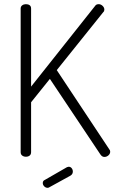

<svg xmlns="http://www.w3.org/2000/svg" viewBox="-20 -751 554 920"><path d="M208 149Q199 149 192 142Q185 135 185 126Q185 115 195 111L301 50Q305 49 309 48Q318 48 323.5 55Q329 62 329 71Q329 84 317 91L217 146Q213 149 208 149ZM104 -731Q115 -731 122 -726Q129 -721 129 -710V-336L436 -723Q441 -731 453 -731Q463 -731 471.5 -723Q480 -715 480 -705Q480 -697 475 -693L252 -415L504 -35Q508 -31 508 -24Q508 -14 499.5 -6.5Q491 1 480 1Q469 1 461 -11L219 -373L129 -261V-22Q129 -11 122 -5.5Q115 0 104 0Q94 0 86.5 -5.5Q79 -11 79 -22V-710Q79 -720 86.5 -725.5Q94 -731 104 -731Z"/></svg>

Font: Dosis
Style: Regular
Weight: 400
Designer: Edgar Tolentino, Pablo Impallari, Igino Marini
Foundry: Edgar Tolentino, Pablo Impallari, Igino Marini
Version: Version 1.007;Glyphs 3.1.1 (3134)